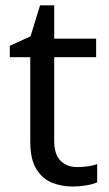

<svg xmlns="http://www.w3.org/2000/svg" viewBox="-20 -679 401 709"><path d="M264.2 -62Q284.2 -62 305.2 -64.9Q326.2 -67.9 338.9 -73.2V-5.9Q325.2 1 299.1 5.4Q272.9 9.8 249 9.8Q207 9.8 171.6 -4.6Q136.2 -19 114 -54.9Q91.8 -90.8 91.8 -155.8V-467.8H16.1V-509.8L92.8 -544.9L127.9 -659.2H180.2V-536.1H335V-467.8H180.2V-158.2Q180.2 -108.9 203.6 -85.4Q227.1 -62 264.2 -62Z"/></svg>

Font: Defago Noto Sans
Style: Regular
Weight: 400
Designer: John M. Durdin
Foundry: Lao IT Dev Co., Ltd.
Version: Version 1.000 2007 initial release